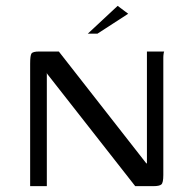

<svg xmlns="http://www.w3.org/2000/svg" viewBox="-20 -636 664 656"><path d="M83 0V-419Q83 -446 87.5 -453Q92 -460 114 -460H181L479 -79L482 -77V-460H541Q540 -459 539 -452.5Q538 -446 538 -438.5Q538 -431 538 -424V-38Q538 -12 531.5 -6Q525 0 504 0H442L141 -384L140 -388V0ZM280 -521 382 -616 418 -589 313 -521Z"/></svg>

Font: Genos Thin
Style: Regular
Weight: 400
Version: Version 1.010